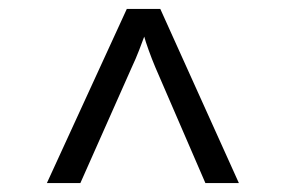

<svg xmlns="http://www.w3.org/2000/svg" viewBox="-20 -750 640 430"><path d="M85 -340 264 -730H339L515 -340H440L328 -599Q320 -618 313 -637.5Q306 -657 303 -668Q299 -657 291.5 -637.5Q284 -618 275 -599L160 -340Z"/></svg>

Font: JetBrains Mono NL Light
Style: Regular
Weight: 300
Monospace: yes
Designer: Philipp Nurullin, Konstantin Bulenkov
Foundry: JetBrains
Version: Version 2.305; ttfautohint (v1.8.4.7-5d5b)